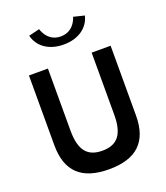

<svg xmlns="http://www.w3.org/2000/svg" viewBox="-185 -1198 1132 1312"><g transform="rotate(-20 381.5 -542.0)"><path d="M503.7 -1073.6C493.9 -1041.5 462 -976 380 -976C298.7 -976 266.7 -1039.8 256.3 -1073.6L177.6 -1054.3C196.5 -974.4 269.5 -917 380 -917C490 -917 563.3 -973.4 582.4 -1054.3ZM539 -800V-348C539 -203.2 486.4 -145 380 -145C273.6 -145 221 -203.2 221 -348V-800H83V-293C83 -101.9 180.9 -10 380 -10C579.1 -10 677 -101.9 677 -293V-800Z"/></g></svg>

Font: Hussar Ekologiczny
Style: Regular
Weight: 400
Foundry: Cannot Into Space Fonts
Version: Version 0.97